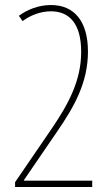

<svg xmlns="http://www.w3.org/2000/svg" viewBox="-20 -744 434 764"><path d="M347 0V-25H75V-27L207 -220C276 -320 330 -416 330 -539C330 -661 274 -724 183 -724C133 -724 87 -705 55 -681L70 -660C99 -682 140 -699 183 -699C254 -699 303 -652 303 -538C303 -426 255 -334 187 -234L40 -19V0Z"/></svg>

Font: Noto Sans Armenian ExtraCondensed Thin
Style: Regular
Weight: 100
Width: 2
Designer: Monotype Design Team
Foundry: Monotype Imaging Inc.
Version: Version 2.008